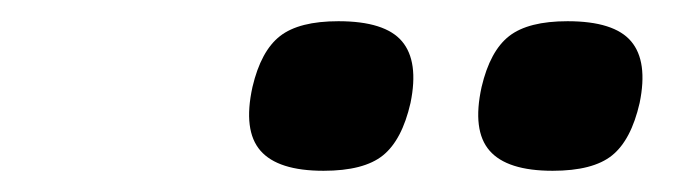

<svg xmlns="http://www.w3.org/2000/svg" viewBox="-20 -871 640 181"><path d="M501 -710Q458 -710 441.5 -729Q425 -748 434 -789Q442 -823 460 -837Q478 -851 515 -851Q559 -851 575 -832Q591 -813 583 -774Q575 -739 557 -724.5Q539 -710 501 -710ZM285 -710Q242 -710 225.5 -729Q209 -748 218 -789Q226 -823 244 -837Q262 -851 299 -851Q343 -851 359 -832Q375 -813 367 -774Q359 -739 341 -724.5Q323 -710 285 -710Z"/></svg>

Font: Victor Mono Thin SemiBold
Style: Italic
Weight: 600
Italic angle: -12°
Monospace: yes
Version: Version 1.561;gftools[0.9.30]